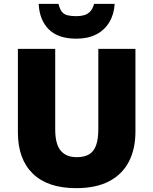

<svg xmlns="http://www.w3.org/2000/svg" viewBox="-20 -968 797 998"><path d="M684 -284Q684 -194 650 -128Q616 -62 547.5 -26Q479 10 376 10Q228 10 150.5 -65.5Q73 -141 73 -280V-714H267V-295Q267 -219 295.5 -185Q324 -151 379 -151Q419 -151 443.5 -166Q468 -181 479.5 -213Q491 -245 491 -296V-714H684ZM576 -948Q573 -894 548.5 -853Q524 -812 481 -789.5Q438 -767 377 -767Q282 -767 233.5 -815.5Q185 -864 181 -948H284Q291 -920 302 -906.5Q313 -893 331.5 -888.5Q350 -884 377 -884Q399 -884 417 -889Q435 -894 448.5 -908Q462 -922 469 -948Z"/></svg>

Font: Noto Sans Thai Black
Style: Regular
Weight: 900
Version: Version 2.001